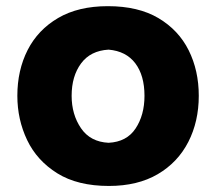

<svg xmlns="http://www.w3.org/2000/svg" viewBox="-20 -597 710 632"><path d="M338.4 15.1Q235.4 15.1 168.5 -26.6Q101.6 -68.4 69.3 -136Q37.1 -203.6 37.1 -281.7Q37.1 -365.7 71 -432.4Q105 -499 171.4 -537.8Q237.8 -576.7 335 -576.7Q435.1 -576.7 501.5 -537.4Q567.9 -498 601.1 -431.4Q634.3 -364.7 634.3 -281.7Q634.3 -197.3 599.9 -129.9Q565.4 -62.5 499.3 -23.7Q433.1 15.1 338.4 15.1ZM337.4 -127Q397 -129.9 426.3 -174.1Q455.6 -218.3 455.6 -281.7Q455.6 -348.6 425.3 -388.7Q395 -428.7 337.4 -433.6Q277.8 -430.2 246.8 -388.2Q215.8 -346.2 215.8 -281.7Q215.8 -220.2 246.6 -175Q277.3 -129.9 337.4 -127Z"/></svg>

Font: Pinar-DS1-FD Bold
Style: Regular
Weight: 700
Designer: Amin Abedi
Version: Version 2.000